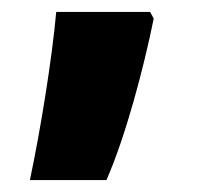

<svg xmlns="http://www.w3.org/2000/svg" viewBox="-20 -163 332 321"><path d="M237 -132 231 -143H74C67 -65 48 53 30 138H158C190 65 220 -48 237 -132Z"/></svg>

Font: Noto Sans Bengali SemiCondensed ExtraBold
Style: Regular
Weight: 800
Width: 4
Designer: Joana Ranito - Universal Thirst; Jelle Bosma - Monotype Design Team
Foundry: Universal Thirst ehf.
Version: Version 3.000